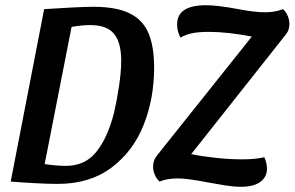

<svg xmlns="http://www.w3.org/2000/svg" viewBox="-20 -695 1128 735"><path d="M338 -669Q425 -669 476 -644Q527 -619 548.5 -568Q570 -517 570 -436Q570 -318 530 -217Q490 -116 407 -53.5Q324 9 201 9Q167 9 118 6.5Q69 4 21 0L149 -660Q193 -663 249.5 -666Q306 -669 338 -669ZM232 -60Q306 -60 349 -114Q392 -168 416 -261Q427 -308 435.5 -364.5Q444 -421 444 -463Q444 -532 416.5 -565.5Q389 -599 326 -599Q294 -599 254 -592L151 -67Q168 -64 191.5 -62Q215 -60 232 -60ZM779 -573Q742 -573 716.5 -568Q691 -563 671 -551Q658 -574 658 -602Q658 -675 769 -675Q811 -675 887 -661Q954 -648 993 -648Q1034 -648 1063 -660Q1074 -651 1081 -635Q1088 -619 1088 -604Q1088 -580 1075 -564L712 -105Q756 -96 808 -90.5Q860 -85 906 -85Q957 -85 992 -93Q1002 -70 1002 -49Q1002 -18 977 1Q952 20 902 20Q875 20 840.5 14.5Q806 9 774 3Q697 -12 661 -12Q620 -12 591 0Q580 -9 573 -25Q566 -41 566 -57Q566 -82 582 -101L944 -555Q852 -573 779 -573Z"/></svg>

Font: Sansita
Style: Italic
Weight: 400
Italic angle: -11°
Designer: Pablo Cosgaya
Foundry: Omnibus-Type
Version: Version 1.006